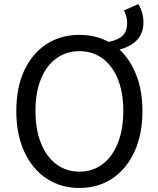

<svg xmlns="http://www.w3.org/2000/svg" viewBox="-20 -920 782 953"><path d="M374 13Q282 13 211.5 -33.5Q141 -80 101 -166Q61 -252 61 -369Q61 -487 101 -571.5Q141 -656 211.5 -701.5Q282 -747 374 -747Q455 -747 519 -712Q566 -721 588.5 -743Q611 -765 611 -804Q611 -839 595 -868L667 -900Q678 -881 685 -858Q692 -835 692 -810Q692 -755 660 -721.5Q628 -688 573 -674Q626 -625 656.5 -547.5Q687 -470 687 -369Q687 -252 647 -166Q607 -80 536.5 -33.5Q466 13 374 13ZM374 -68Q440 -68 489 -105Q538 -142 565 -210Q592 -278 592 -369Q592 -461 565 -527.5Q538 -594 489 -630Q440 -666 374 -666Q309 -666 259.5 -630Q210 -594 183 -527.5Q156 -461 156 -369Q156 -278 183 -210Q210 -142 259.5 -105Q309 -68 374 -68Z"/></svg>

Font: Chiron Sans HK TT
Style: Regular
Weight: 400
Designer: Ryoko NISHIZUKA 西塚涼子 (kana, bopomofo & ideographs); Paul D. Hunt (Latin, Greek & Cyrillic); Sandoll Communications 산돌커뮤니
Foundry: Adobe
Version: Version 2.022;hotconv 1.0.109;makeotfexe 2.5.65596